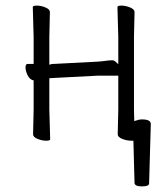

<svg xmlns="http://www.w3.org/2000/svg" viewBox="-20 -499 595 685"><path d="M512 155Q512 166 486.5 166Q461 166 460 154Q459 131 458 81.5Q457 32 456 3H451H449Q432 3 416 -3.5Q400 -10 400 -20L402 -108V-229H328L174 -221L156 -220V-108L159 -2Q159 3 144.5 3Q130 3 114 -3.5Q98 -10 98 -20L100 -108V-212Q86 -215 78.5 -230.5Q71 -246 71 -258.5Q71 -271 79 -271H100V-367L97 -474Q97 -479 111.5 -479Q126 -479 142 -472.5Q158 -466 158 -456L156 -367V-268Q165 -271 168 -271H173L327 -279Q343 -280 357 -282Q371 -284 379.5 -284Q388 -284 393 -278L402 -270V-367L399 -474Q399 -479 413.5 -479Q428 -479 444 -472.5Q460 -466 460 -456L458 -367V-108L459 -67Q476 -73 486 -73Q518 -73 518 -57V-56Z"/></svg>

Font: LXGW WenKai TC Light
Style: Regular
Weight: 300
Designer: LXGW / Fontworks Inc.
Foundry: LXGW / Fontworks Inc.
Version: Version 1.330